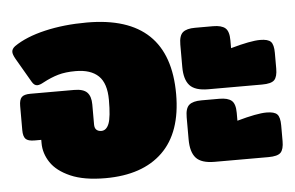

<svg xmlns="http://www.w3.org/2000/svg" viewBox="-44 -602 1044 680"><g transform="rotate(-5 478.0 -262.5)"><path d="M90 -128V-140H66Q43 -140 34.5 -149Q26 -158 26 -180V-266Q26 -288 34.5 -297Q43 -306 66 -306H221Q254 -306 267.5 -292Q281 -278 281 -249V-178Q281 -165 287.5 -159Q294 -153 305 -153Q323 -153 332 -176Q341 -199 341 -260Q341 -319 313.5 -345.5Q286 -372 232 -372Q196 -372 170 -364.5Q144 -357 116 -342Q102 -334 93 -334Q82 -334 74 -348L24 -434Q15 -450 15 -459Q15 -470 27 -479Q69 -508 137 -524Q205 -540 287 -540Q580 -540 580 -260Q580 -124 508.5 -54.5Q437 15 305 15Q229 15 181 -6Q133 -27 111.5 -59.5Q90 -92 90 -128Z M610 -354V-433Q610 -465 623.5 -476.5Q637 -488 667 -488H731Q761 -488 774.5 -476.5Q788 -465 788 -433V-405Q859 -425 893 -425Q921 -425 931 -414.5Q941 -404 941 -375V-319Q941 -290 930 -278.5Q919 -267 886 -267H695Q648 -267 629 -288Q610 -309 610 -354ZM610 -96V-175Q610 -207 623.5 -218.5Q637 -230 667 -230H731Q761 -230 774.5 -218.5Q788 -207 788 -175V-147Q859 -167 893 -167Q921 -167 931 -156.5Q941 -146 941 -117V-61Q941 -32 930 -20.5Q919 -9 886 -9H695Q648 -9 629 -30Q610 -51 610 -96Z"/></g></svg>

Font: Mitr
Style: Bold
Weight: 700
Designer: Thanarat Vachiruckul
Foundry: Cadson Demak
Version: Version 1.002